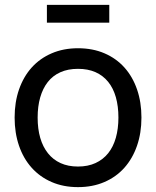

<svg xmlns="http://www.w3.org/2000/svg" viewBox="-20 -753 640 788"><path d="M172.5 -733H428.5V-660H172.5ZM300 15Q240 15 191.8 -6Q143.5 -27 109.8 -64.8Q76 -102.5 58 -155Q40 -207.5 40 -270.5Q40 -334 58.2 -386.2Q76.5 -438.5 110.2 -476Q144 -513.5 192.2 -534.2Q240.5 -555 300 -555Q360.5 -555 408.8 -534.2Q457 -513.5 490.8 -475.8Q524.5 -438 542.5 -385.8Q560.5 -333.5 560.5 -270.5Q560.5 -207 542.2 -154.5Q524 -102 490.2 -64.2Q456.5 -26.5 408.2 -5.8Q360 15 300 15ZM300 -69.5Q341 -69.5 372 -83.8Q403 -98 424 -124.2Q445 -150.5 455.5 -187.8Q466 -225 466 -270.5Q466 -317 455.5 -354Q445 -391 424 -417Q403 -443 372 -456.8Q341 -470.5 300 -470.5Q259 -470.5 227.8 -456.5Q196.5 -442.5 176 -416.2Q155.5 -390 145 -353.2Q134.5 -316.5 134.5 -270.5Q134.5 -224 145.2 -187Q156 -150 177 -123.8Q198 -97.5 228.8 -83.5Q259.5 -69.5 300 -69.5Z"/></svg>

Font: Vela Sans Med
Style: Regular
Weight: 500
Designer: Principal design: Mikhail Sharanda - project Manrope.
Design modification: Ravid Balaliev
Foundry: Mikhail Sharanda
Version: Version 1.001